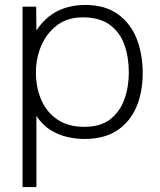

<svg xmlns="http://www.w3.org/2000/svg" viewBox="-20 -554 646 775"><path d="M71 201V-527H126L127 -431Q162 -484 211.5 -509Q261 -534 324 -534Q404 -534 455.5 -497Q507 -460 531.5 -398Q556 -336 556 -260Q556 -181 530 -121Q504 -61 452 -27Q400 7 321 7Q286 7 250 -1.5Q214 -10 182.5 -30Q151 -50 127 -86V201ZM320 -42Q386 -42 425 -72.5Q464 -103 482 -153Q500 -203 500 -262Q500 -323 482 -373.5Q464 -424 423 -454Q382 -484 314 -484Q253 -484 211 -452.5Q169 -421 147 -370.5Q125 -320 125 -262Q125 -200 147 -150Q169 -100 212.5 -71Q256 -42 320 -42Z"/></svg>

Font: Onest ExtraLight
Style: Regular
Weight: 250
Designer: Dmitri Voloshin, Andrey Kudryavtsev
Foundry: Dmitri Voloshin, Andrey Kudryavtsev
Version: Version 1.000;gftools[0.9.33]